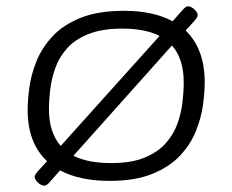

<svg xmlns="http://www.w3.org/2000/svg" viewBox="-20 -563 731 604"><path d="M119 21Q110 21 99.5 11.5Q89 2 89 -7Q89 -12 98 -23L128 -56Q67 -113 67 -217Q67 -248 72.5 -288.5Q78 -329 95 -371Q112 -413 145.5 -449Q179 -485 234 -507Q289 -529 370 -529Q463 -529 523 -496L553 -530Q557 -535 562 -539Q567 -543 572 -543Q581 -543 591.5 -533.5Q602 -524 602 -515Q602 -510 593 -499L564 -467Q624 -409 624 -304Q624 -273 618.5 -232.5Q613 -192 596 -150Q579 -108 546 -73Q513 -38 459 -16Q405 6 325 6Q231 6 169 -27L138 8Q134 13 129 17Q124 21 119 21ZM134 -220Q134 -146 171 -104L482 -450Q437 -473 365 -473Q301 -473 258.5 -456Q216 -439 191 -411Q166 -383 154 -349Q142 -315 138 -281.5Q134 -248 134 -220ZM330 -50Q393 -50 434.5 -67Q476 -84 501 -112Q526 -140 538 -173.5Q550 -207 554 -241Q558 -275 558 -303Q558 -378 521 -420L211 -73Q256 -50 330 -50Z"/></svg>

Font: Asap Expanded Expanded Light
Style: Italic
Weight: 300
Width: 7
Italic angle: -6°
Designer: Pablo Cosgaya
Foundry: Omnibus-Type
Version: Version 3.001; ttfautohint (v1.8.4.7-5d5b)